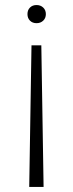

<svg xmlns="http://www.w3.org/2000/svg" viewBox="-20 -551 289 762"><path d="M162 -495Q162 -479 151.5 -469Q141 -459 125 -459Q109 -459 99 -469Q89 -479 89 -495Q89 -511 99 -521Q109 -531 125 -531Q141 -531 151.5 -521Q162 -511 162 -495ZM105 -371H144L153 191H96Z"/></svg>

Font: Bellota Text Light
Style: Regular
Weight: 300
Designer: Kemie Guaida
Foundry: Kemie Guaida
Version: Version 4.001